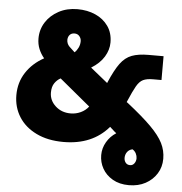

<svg xmlns="http://www.w3.org/2000/svg" viewBox="-61 -771 987 1044"><g transform="rotate(5 433.0 -248.5)"><path d="M681 216Q629 216 592 194.5Q555 173 536 139Q517 105 517 66Q517 28 536.5 -5.5Q556 -39 588 -59Q587 -61 585.5 -62Q584 -63 582 -64L552 -91Q463 13 306 13Q220 13 157.5 -17.5Q95 -48 62 -100.5Q29 -153 29 -219Q29 -288 64.5 -342.5Q100 -397 162 -431Q144 -452 133 -478.5Q122 -505 122 -536Q122 -585 147.5 -625Q173 -665 218 -689Q263 -713 320 -713Q374 -713 418 -693.5Q462 -674 488 -637Q514 -600 514 -548Q514 -508 491 -470Q468 -432 421 -403L515 -327L517 -332Q546 -400 572.5 -436Q599 -472 635 -485.5Q671 -499 726 -499H808V-369H762Q728 -369 708 -359.5Q688 -350 672 -322Q656 -294 633 -240L630 -233L636 -229Q720 -163 767.5 -115.5Q815 -68 835 -28Q855 12 855 57Q855 102 832.5 138Q810 174 771 195Q732 216 681 216ZM324 -478Q336 -489 344 -505.5Q352 -522 352 -541Q352 -556 342 -568Q332 -580 315 -580Q299 -580 289.5 -570Q280 -560 279 -543Q279 -521 294 -506Q309 -491 324 -478ZM331 -145Q360 -145 386 -157Q412 -169 429 -191L261 -330Q242 -320 228.5 -300.5Q215 -281 215 -249Q215 -206 248.5 -175.5Q282 -145 331 -145ZM678 107Q692 107 701 95Q710 83 710 67Q710 54 703.5 41Q697 28 684 20Q665 24 655 38Q645 52 645 70Q645 85 653.5 96Q662 107 678 107Z"/></g></svg>

Font: MuseoModerno Black
Style: Regular
Weight: 900
Designer: Pablo Cosgaya, Héctor Gatti, Marcela Romero, and the Authors of The MuseoModerno Project.
Foundry: Omnibus-Type Team
Version: Version 1.001